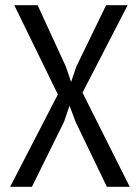

<svg xmlns="http://www.w3.org/2000/svg" viewBox="-20 -720 540 740"><path d="M203 -356 35 -700H125L234 -463L254 -404L274 -463L389 -700H472L298 -363L480 0H392L271 -251L248 -313L227 -251L103 0H19Z"/></svg>

Font: PT Sans Narrow
Style: Regular
Weight: 400
Width: 3
Designer: A.Korolkova, O.Umpeleva, V.Yefimov
Foundry: ParaType Ltd
Version: Version 2.003W OFL